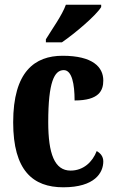

<svg xmlns="http://www.w3.org/2000/svg" viewBox="-20 -786 489 816"><path d="M175 -619V-606H243C300 -645 389 -721 410 -756V-766H260C244 -721 201 -662 175 -619ZM249 10C383 10 419 -52 419 -100C419 -121 407 -135 391 -144C373 -97 334 -61 280 -61C212 -61 185 -132 185 -267C185 -438 211 -488 251 -488C286 -488 297 -428 297 -359C401 -359 419 -401 419 -444C419 -501 374 -549 246 -549C128 -549 36 -482 36 -266C36 -61 120 10 249 10Z"/></svg>

Font: Noto Serif Devanagari ExtraCondensed ExtraBold
Style: Regular
Weight: 800
Width: 2
Designer: Universal Thirst, Indian Type Foundry and the Monotype Design Team
Foundry: Monotype Imaging Inc.
Version: Version 2.004